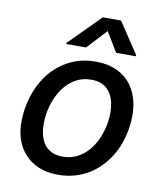

<svg xmlns="http://www.w3.org/2000/svg" viewBox="-86 -837 774 917"><g transform="rotate(10 301.0 -378.0)"><path d="M47.6 -274.9Q56.8 -332 81 -382.6Q105.1 -433.2 142.6 -471.1Q180 -508.9 230.6 -530.7Q281.2 -552.6 343 -552.6Q401.3 -552.6 445.3 -532Q489.3 -511.4 516.9 -473.7Q544.4 -436.1 554.2 -383.2Q563.9 -330.3 553.6 -265.6Q547.6 -227.6 534.8 -192.3Q522 -157 502.7 -126.2Q483.3 -95.5 458.1 -70.3Q432.9 -45.1 402.2 -27Q371.4 -8.9 335.2 1.1Q299 11 258.2 11Q180 11 128.2 -24.9Q74.9 -61.8 54.3 -124.5Q33.7 -187.1 47.6 -274.9ZM152.3 -172.2Q156.6 -150.9 165.3 -133.5Q174 -116.1 187.9 -103.9Q201.7 -91.6 220.7 -84.9Q239.7 -78.1 264.2 -78.1Q305 -78.1 336.6 -95.2Q368.3 -112.2 391.2 -139.9Q414.1 -167.6 428.4 -202.9Q442.8 -238.3 448.9 -274.9Q457 -328.1 448.5 -369.3Q444.2 -390.6 435.4 -408Q426.5 -425.4 412.8 -437.9Q399.1 -450.3 380.3 -457Q361.5 -463.8 337 -463.8Q296.2 -463.8 264.4 -446.7Q232.6 -429.7 209.7 -401.6Q186.8 -373.6 172.4 -338.2Q158 -302.9 152.3 -266Q144.5 -214.8 152.3 -172.2ZM188.6 -616.1 338.1 -766.7H426.5L526.6 -616.1L525.9 -610.8H430L372.5 -706L284.1 -610.8H187.9Z"/></g></svg>

Font: Inter P Medium
Style: Italic
Weight: 500
Italic angle: 9.39999°
Designer: Rasmus Andersson
Foundry: rsms
Version: Version 3.018;git-588b23468